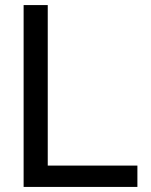

<svg xmlns="http://www.w3.org/2000/svg" viewBox="-20 -736 596 756"><path d="M73 0V-716H168V-84H521V0Z"/></svg>

Font: Ekushey Amar Desh
Style: Regular
Weight: 400
Designer: Al Mamun Sumon
Foundry: Al Mamun Sumon
Version: Version 1.0